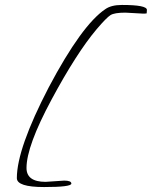

<svg xmlns="http://www.w3.org/2000/svg" viewBox="-20 -738 625 775"><path d="M472 -718Q573 -718 573 -698Q573 -693 572 -684Q568 -683 558 -683L486 -687Q442 -687 426 -677Q410 -667 370 -620Q289 -524 188 -336Q87 -148 87 -60Q87 -4 164 -4L239 -9Q268 -9 268 3Q268 17 158 17Q48 17 48 -19Q48 -138 177 -386Q310 -637 405 -701Q429 -718 472 -718Z"/></svg>

Font: Ruthie
Style: Regular
Weight: 400
Designer: Robert E. Leuschke
Foundry: Robert E. Leuschke
Version: Version 1.003